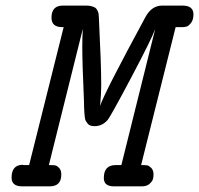

<svg xmlns="http://www.w3.org/2000/svg" viewBox="-20 -659 704 679"><path d="M21 -30.8Q21 -75.7 60.1 -76.2Q60.1 -76.2 63 -75.2H83L205.1 -563H200.2Q162.1 -563 162.1 -596.2Q162.1 -639.2 202.1 -639.2H286.1Q297.4 -639.2 305.7 -636.5Q314 -633.8 317.9 -630.9Q321.8 -627.9 325 -620.8Q328.1 -613.8 328.6 -610.8Q329.1 -607.9 329.6 -598.4Q330.1 -588.9 330.1 -586.9Q337.9 -431.2 337.9 -363.8V-353Q337.9 -329.1 334 -284.2Q346.2 -325.2 495.1 -600.1Q517.1 -639.2 553.2 -639.2H626Q664.1 -639.2 664.1 -607.9Q664.1 -588.9 655.5 -577.9Q647 -566.9 639.4 -564.9Q631.8 -563 625 -563H601.1L479 -75.2H481.9Q494.1 -75.2 500.5 -74.2Q506.8 -73.2 514.9 -65.2Q522.9 -57.1 522.9 -42Q522.9 -34.2 521 -26.1Q519 -18.1 509 -9Q499 0 481.9 0H382.8Q346.7 0 347.2 -29.8Q347.2 -74.7 388.2 -75.2H409.2L528.8 -556.2Q515.6 -520 443.4 -383.5Q371.1 -247.1 360.8 -234.9Q341.8 -212.9 314.9 -212.9Q306.2 -212.9 300 -214.8Q293.9 -216.8 290 -221.9Q286.1 -227.1 283.4 -231.4Q280.8 -235.8 279.8 -245.4Q278.8 -254.9 278.3 -261.5Q277.8 -268.1 277.3 -281.5Q276.9 -294.9 276.9 -303.2Q271 -435.1 271 -492.2Q271 -531.2 272.9 -557.1L152.8 -75.2H155.8Q168 -75.2 174.6 -74.2Q181.2 -73.2 189 -65.2Q196.8 -57.1 196.8 -42Q196.8 0 155.8 0H58.1Q21 0 21 -30.8Z"/></svg>

Font: CMU Typewriter Text
Style: BoldItalic
Weight: 700
Italic angle: -14.04°
Version: Version 0.7.0